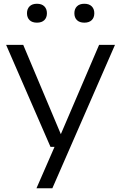

<svg xmlns="http://www.w3.org/2000/svg" viewBox="-20 -781 644 1021"><path d="M248.5 0 12.5 -542.5H103.5L303.5 -67.5L507 -542.5H591.5L258.5 220H174L270 0ZM428.5 -660.5Q403 -660.5 389.2 -674Q375.5 -687.5 375.5 -710.5Q375.5 -733.5 389.2 -747.2Q403 -761 428.5 -761Q454 -761 467.8 -747.2Q481.5 -733.5 481.5 -710.5Q481.5 -687.5 467.8 -674Q454 -660.5 428.5 -660.5ZM176.5 -660.5Q151 -660.5 137.2 -674Q123.5 -687.5 123.5 -710.5Q123.5 -733.5 137.2 -747.2Q151 -761 176.5 -761Q202 -761 215.8 -747.2Q229.5 -733.5 229.5 -710.5Q229.5 -687.5 215.8 -674Q202 -660.5 176.5 -660.5Z"/></svg>

Font: Encode Sans Exp
Style: Regular
Weight: 400
Width: 7
Designer: Multiple Designers
Foundry: Impallari Type
Version: Version 3.002; ttfautohint (v1.8.3) -l 8 -r 50 -G 200 -x 14 